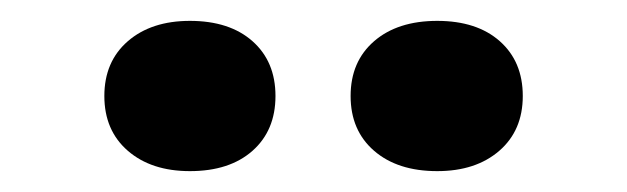

<svg xmlns="http://www.w3.org/2000/svg" viewBox="-20 -761 601 184"><path d="M244 -669Q244 -636 222 -616.5Q200 -597 162 -597Q125 -597 102.5 -616.5Q80 -636 80 -669Q80 -702 102.5 -721.5Q125 -741 162 -741Q200 -741 222 -721.5Q244 -702 244 -669ZM481 -669Q481 -636 458.5 -616.5Q436 -597 399 -597Q361 -597 338.5 -616.5Q316 -636 316 -669Q316 -702 338.5 -721.5Q361 -741 399 -741Q437 -741 459 -721.5Q481 -702 481 -669Z"/></svg>

Font: Roboto Serif 120pt Expanded SemiBold
Style: Regular
Weight: 600
Width: 7
Designer: Greg Gazdowicz
Foundry: Commercial Type
Version: Version 1.008